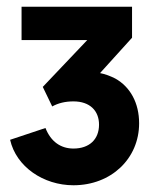

<svg xmlns="http://www.w3.org/2000/svg" viewBox="-20 -765 461 570"><path d="M198 -215C310 -215 393 -294 393 -399C393 -459 367 -507 322 -532C308 -539 293 -545 277 -548L372 -653V-745H44V-646H239L107 -507L135 -449C153 -459 174 -464 198 -464C247 -464 274 -436 274 -395C274 -351 245 -324 198 -324C161 -324 131 -344 115 -385L10 -350C28 -270 109 -215 198 -215Z"/></svg>

Font: Plus Jakarta Sans ExtraBold
Style: Regular
Weight: 800
Designer: Gumpita Rahayu
Foundry: Tokotype
Version: Version 2.071;gftools[0.9.30]